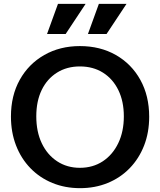

<svg xmlns="http://www.w3.org/2000/svg" viewBox="-20 -970 834 1000"><path d="M397 10Q319 10 253 -17Q187 -44 138.5 -94Q90 -144 63.5 -212.5Q37 -281 37 -363Q37 -472 83 -554.5Q129 -637 210.5 -683.5Q292 -730 396 -730Q502 -730 583.5 -683.5Q665 -637 711 -554Q757 -471 757 -362Q757 -280 730.5 -212Q704 -144 655.5 -94Q607 -44 541 -17Q475 10 397 10ZM396 -96Q464 -96 515.5 -130Q567 -164 596 -224.5Q625 -285 625 -364Q625 -442 596.5 -500.5Q568 -559 516.5 -591.5Q465 -624 396 -624Q328 -624 276.5 -591.5Q225 -559 197 -501Q169 -443 169 -364Q169 -284 197.5 -224Q226 -164 277.5 -130Q329 -96 396 -96ZM322 -793H225L282 -950H426ZM535 -793H438L495 -950H639Z"/></svg>

Font: Instrument Sans SemiBold
Style: Regular
Weight: 600
Designer: Rodrigo Fuenzalida
Foundry: fragTYPE
Version: Version 1.000;gftools[0.9.28]